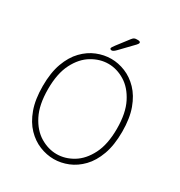

<svg xmlns="http://www.w3.org/2000/svg" viewBox="-185 -917 990 1055"><g transform="rotate(30 309.5 -389.0)"><path d="M309.5 10.5Q264 10.5 219.2 -7.5Q174.5 -25.5 137.8 -63.5Q101 -101.5 79 -162Q57 -222.5 57 -307.5Q57 -392.5 79 -452.8Q101 -513 137.8 -551Q174.5 -589 219.2 -607Q264 -625 309.5 -625Q354.5 -625 399 -607Q443.5 -589 480.2 -551Q517 -513 539 -452.8Q561 -392.5 561 -307.5Q561 -222.5 539 -162Q517 -101.5 480.2 -63.5Q443.5 -25.5 399 -7.5Q354.5 10.5 309.5 10.5ZM309.5 -21Q363 -21 413 -51.2Q463 -81.5 495.2 -144.8Q527.5 -208 527.5 -307.5Q527.5 -406.5 495.2 -469.8Q463 -533 413 -563.2Q363 -593.5 309.5 -593.5Q256 -593.5 205.5 -563.2Q155 -533 122.8 -469.8Q90.5 -406.5 90.5 -307.5Q90.5 -208 122.8 -144.8Q155 -81.5 205.5 -51.2Q256 -21 309.5 -21ZM286 -665.5Q284 -665.5 280 -667.2Q276 -669 276 -673.5Q276 -679 290.5 -698L347 -771.5Q354 -780.5 359.8 -784Q365.5 -787.5 376.5 -787.5H384.5Q390.5 -787.5 395 -785.5Q399.5 -783.5 399.5 -779Q399.5 -772.5 390.5 -763L314 -683.5Q306 -675 299 -670.2Q292 -665.5 286 -665.5Z"/></g></svg>

Font: Sono ExtraLight
Style: Regular
Weight: 200
Designer: Tyler Finck
Foundry: Tyler Finck
Version: Version 2.112